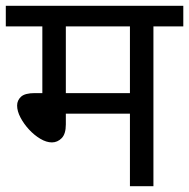

<svg xmlns="http://www.w3.org/2000/svg" viewBox="-20 -642 652 662"><path d="M509 -551V0H428V-250H207V-213Q207 -180 192.5 -165.5Q178 -151 159 -151Q140 -151 119 -163.5Q98 -176 80 -195.5Q62 -215 50.5 -237Q39 -259 39 -278Q39 -296 52.5 -308.5Q66 -321 100 -321H126V-551H0V-622H612V-551ZM428 -551H207V-321H428Z"/></svg>

Font: hexhindi15
Style: Regular
Weight: 400
Designer: Jelle Bosma - Monotype Design Team
Foundry: Monotype Imaging Inc.
Version: Version 2.006